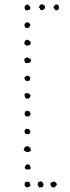

<svg xmlns="http://www.w3.org/2000/svg" viewBox="-20 -791 325 890"><path d="M121.1 -752Q119.1 -749 117.2 -747.1Q115.2 -745.1 110.4 -744.1Q100.6 -740.2 95.7 -748Q94.7 -753.9 94.2 -757.3Q93.8 -760.7 94.7 -762.7Q97.7 -766.6 103 -769Q108.4 -771.5 110.4 -769.5Q119.1 -760.7 119.1 -760.7ZM175.8 -743.2Q168 -746.1 166.5 -746.6Q165 -747.1 166 -750Q161.1 -755.9 161.6 -756.8Q162.1 -757.8 161.1 -761.7Q163.1 -762.7 165 -765.6Q167 -768.6 168.9 -769.5Q170.9 -771.5 174.3 -771.5Q177.7 -771.5 179.7 -769.5Q183.6 -765.6 185.1 -765.6Q186.5 -765.6 188.5 -762.7Q189.5 -757.8 186.5 -750Q183.6 -748 181.2 -746.6Q178.7 -745.1 175.8 -743.2ZM247.1 -744.1Q243.2 -744.1 239.7 -743.2Q236.3 -742.2 235.4 -747.1Q226.6 -753.9 228.5 -758.8Q228.5 -760.7 231.9 -764.6Q235.4 -768.6 237.3 -769.5Q242.2 -771.5 246.1 -769.5Q250 -767.6 252 -764.6Q254.9 -751 252 -749Q249 -747.1 247.1 -744.1ZM121.1 -675.8Q117.2 -664.1 111.3 -662.1Q109.4 -660.2 106 -661.1Q102.5 -662.1 99.6 -662.1Q95.7 -664.1 94.2 -670.4Q92.8 -676.8 94.7 -681.6Q97.7 -683.6 100.1 -685.1Q102.5 -686.5 106.4 -688.5Q116.2 -686.5 121.1 -675.8ZM122.1 -596.7Q123 -591.8 122.1 -589.8Q121.1 -587.9 121.1 -584Q111.3 -581.1 108.4 -580.1Q105.5 -579.1 102.5 -579.1Q92.8 -585 92.8 -591.8Q92.8 -596.7 95.2 -598.6Q97.7 -600.6 99.6 -605.5Q107.4 -608.4 112.8 -604.5Q118.2 -600.6 122.1 -596.7ZM124 -513.7 121.1 -502Q101.6 -495.1 96.7 -501Q91.8 -510.7 92.8 -512.7Q93.8 -514.6 92.8 -518.6Q96.7 -519.5 98.6 -522Q100.6 -524.4 105.5 -525.4Q115.2 -520.5 118.7 -518.6Q122.1 -516.6 124 -513.7ZM116.2 -417Q113.3 -416 109.9 -415.5Q106.4 -415 101.6 -416Q96.7 -419.9 94.2 -423.8Q91.8 -427.7 94.7 -433.6Q108.4 -443.4 111.8 -439.5Q115.2 -435.5 120.1 -433.6Q120.1 -426.8 119.1 -423.3Q118.2 -419.9 116.2 -417ZM97.7 -335.9Q96.7 -340.8 94.7 -345.2Q92.8 -349.6 94.7 -355.5Q97.7 -357.4 100.6 -358.9Q103.5 -360.4 108.4 -359.4Q111.3 -359.4 113.8 -356Q116.2 -352.5 120.1 -353.5Q122.1 -349.6 121.1 -347.2Q120.1 -344.7 119.1 -341.8Q116.2 -336.9 111.3 -333Q109.4 -335 106 -334.5Q102.5 -334 97.7 -335.9ZM116.2 -252Q112.3 -251 103.5 -251Q96.7 -253.9 94.7 -257.8Q94.7 -267.6 94.7 -268.6Q96.7 -274.4 98.6 -274.9Q100.6 -275.4 101.6 -277.3Q107.4 -277.3 109.9 -276.9Q112.3 -276.4 117.2 -274.4Q117.2 -269.5 119.6 -268.1Q122.1 -266.6 122.1 -263.7Q122.1 -259.8 119.6 -258.3Q117.2 -256.8 116.2 -252ZM100.6 -194.3Q114.3 -193.4 115.2 -191.4Q122.1 -182.6 120.6 -178.7Q119.1 -174.8 117.2 -170.9Q111.3 -168.9 105 -169.4Q98.6 -169.9 94.7 -173.8Q92.8 -179.7 94.2 -185.5Q95.7 -191.4 100.6 -194.3ZM111.3 -113.3Q113.3 -108.4 121.1 -105.5Q121.1 -95.7 122.6 -95.7Q124 -95.7 125 -93.8Q115.2 -88.9 115.2 -86.9Q111.3 -86.9 107.9 -86.4Q104.5 -85.9 99.6 -87.9Q93.8 -91.8 91.3 -94.2Q88.9 -96.7 89.8 -98.6Q93.8 -107.4 96.2 -108.9Q98.6 -110.4 100.6 -113.3Q102.5 -111.3 105.5 -112.8Q108.4 -114.3 111.3 -113.3ZM106.4 -30.3Q113.3 -28.3 117.2 -26.4Q121.1 -17.6 122.1 -14.2Q123 -10.7 121.1 -8.8Q117.2 -4.9 111.8 -5.4Q106.4 -5.9 98.6 -5.9Q97.7 -8.8 96.2 -10.7Q94.7 -12.7 94.7 -16.6Q99.6 -27.3 103 -27.8Q106.4 -28.3 106.4 -30.3ZM177.7 76.2Q173.8 77.1 169.9 77.1Q166 77.1 162.1 78.1Q154.3 69.3 154.8 64.5Q155.3 59.6 156.2 54.7Q159.2 52.7 164.1 50.8Q168.9 48.8 173.8 50.8Q178.7 56.6 180.2 58.6Q181.6 60.5 181.6 63.5Q181.6 67.4 180.2 70.3Q178.7 73.2 177.7 76.2ZM234.4 76.2Q229.5 77.1 226.6 77.6Q223.6 78.1 220.7 77.1Q214.8 69.3 213.9 64.9Q212.9 60.5 214.8 57.6Q222.7 49.8 233.4 50.8Q241.2 57.6 242.2 58.6Q244.1 65.4 242.7 66.9Q241.2 68.4 239.3 70.3ZM94.7 55.7Q103.5 51.8 103.5 51.3Q103.5 50.8 106.4 50.8Q109.4 50.8 111.8 52.2Q114.3 53.7 117.2 54.7Q120.1 67.4 122.1 69.3Q112.3 78.1 103.5 78.1Q97.7 74.2 93.8 68.4Q94.7 66.4 94.7 62.5Q94.7 58.6 94.7 55.7Z"/></svg>

Font: Codystar
Style: Light
Weight: 300
Version: Version 1.000